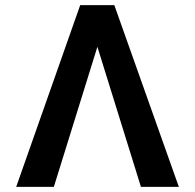

<svg xmlns="http://www.w3.org/2000/svg" viewBox="-20 -727 759 747"><path d="M358.9 -544.9 189.5 0H43L292 -707H424.8L675.8 0H528.3Z"/></svg>

Font: Pretendard SemiBold
Style: Regular
Weight: 600
Designer: Base glyphs from Inter by Rasmus Andersson; Hangeul glyphs from Noto Sans CJK(Source Han Sans) by Jang Soo-young and Kan
Foundry: Kil Hyung-jin
Version: Version 1.309